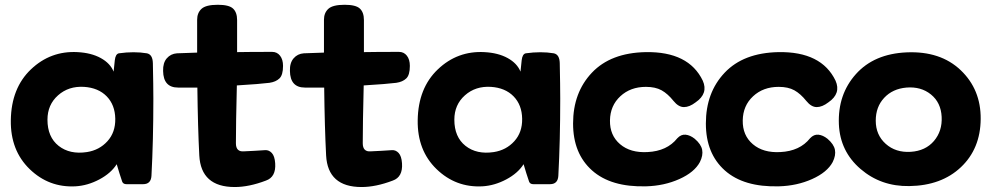

<svg xmlns="http://www.w3.org/2000/svg" viewBox="-20 -710 4068 788"><path d="M567.4 45.9H499Q485.4 45.9 481.4 35.2Q477.5 23.4 470.2 1Q462.9 -21.5 459 -36.1Q435.5 1 387.7 26.4Q339.8 51.8 290 54.7Q180.7 60.5 101.6 -16.1Q22.5 -92.8 24.4 -216.8Q26.4 -348.6 106.9 -425.3Q187.5 -502 297.9 -496.1Q354.5 -493.2 393.6 -471.7Q432.6 -450.2 446.3 -416L451.2 -462.9Q454.1 -488.3 467.8 -491.2Q530.3 -500 583 -491.2Q606.4 -486.3 607.4 -451.2Q609.4 -357.4 609.4 -303.7Q609.4 -132.8 601.6 11.7Q599.6 45.9 567.4 45.9ZM336.9 -85.9Q387.7 -93.8 420.9 -130.4Q454.1 -167 453.1 -222.7Q452.1 -279.3 418 -314.5Q383.8 -349.6 325.2 -353.5Q261.7 -357.4 218.3 -318.8Q174.8 -280.3 174.8 -218.8Q174.8 -147.5 220.7 -111.3Q266.6 -75.2 336.9 -85.9Z M790 -350.6H710.9Q650.4 -350.6 649.4 -418.9Q648.4 -452.1 664.6 -470.7Q680.7 -489.3 706.1 -491.2Q749 -493.2 789.1 -494.1V-628.9Q789.1 -657.2 807.1 -673.8Q825.2 -690.4 874 -690.4Q919.9 -690.4 936.5 -674.8Q953.1 -659.2 953.1 -627.9V-496.1Q1005.9 -497.1 1096.7 -497.1Q1117.2 -497.1 1129.4 -481.4Q1141.6 -465.8 1141.6 -439.5Q1141.6 -402.3 1127 -388.2Q1112.3 -374 1085.9 -370.1Q1047.9 -365.2 952.1 -359.4Q948.2 -203.1 948.2 -122.1Q948.2 -85.9 981.4 -88.9Q1026.4 -90.8 1068.4 -93.8Q1084 -94.7 1095.7 -82Q1107.4 -69.3 1109.4 -40Q1113.3 16.6 1071.3 31.2Q1002 57.6 943.4 57.6Q804.7 57.6 797.9 -72.3Q792 -186.5 790 -350.6Z M1310.5 -350.6H1231.4Q1170.9 -350.6 1169.9 -418.9Q1168.9 -452.1 1185.1 -470.7Q1201.2 -489.3 1226.6 -491.2Q1269.5 -493.2 1309.6 -494.1V-628.9Q1309.6 -657.2 1327.6 -673.8Q1345.7 -690.4 1394.5 -690.4Q1440.4 -690.4 1457 -674.8Q1473.6 -659.2 1473.6 -627.9V-496.1Q1526.4 -497.1 1617.2 -497.1Q1637.7 -497.1 1649.9 -481.4Q1662.1 -465.8 1662.1 -439.5Q1662.1 -402.3 1647.5 -388.2Q1632.8 -374 1606.4 -370.1Q1568.4 -365.2 1472.7 -359.4Q1468.8 -203.1 1468.8 -122.1Q1468.8 -85.9 1502 -88.9Q1546.9 -90.8 1588.9 -93.8Q1604.5 -94.7 1616.2 -82Q1627.9 -69.3 1629.9 -40Q1633.8 16.6 1591.8 31.2Q1522.5 57.6 1463.9 57.6Q1325.2 57.6 1318.4 -72.3Q1312.5 -186.5 1310.5 -350.6Z M2237.3 45.9H2168.9Q2155.3 45.9 2151.4 35.2Q2147.5 23.4 2140.1 1Q2132.8 -21.5 2128.9 -36.1Q2105.5 1 2057.6 26.4Q2009.8 51.8 1960 54.7Q1850.6 60.5 1771.5 -16.1Q1692.4 -92.8 1694.3 -216.8Q1696.3 -348.6 1776.9 -425.3Q1857.4 -502 1967.8 -496.1Q2024.4 -493.2 2063.5 -471.7Q2102.5 -450.2 2116.2 -416L2121.1 -462.9Q2124 -488.3 2137.7 -491.2Q2200.2 -500 2252.9 -491.2Q2276.4 -486.3 2277.3 -451.2Q2279.3 -357.4 2279.3 -303.7Q2279.3 -132.8 2271.5 11.7Q2269.5 45.9 2237.3 45.9ZM2006.8 -85.9Q2057.6 -93.8 2090.8 -130.4Q2124 -167 2123 -222.7Q2122.1 -279.3 2087.9 -314.5Q2053.7 -349.6 1995.1 -353.5Q1931.6 -357.4 1888.2 -318.8Q1844.7 -280.3 1844.7 -218.8Q1844.7 -147.5 1890.6 -111.3Q1936.5 -75.2 2006.8 -85.9Z M2852.5 -44.9Q2830.1 -2.9 2768.1 24.9Q2706.1 52.7 2631.8 54.7Q2487.3 58.6 2409.7 -10.7Q2332 -80.1 2332 -203.1Q2332 -330.1 2409.2 -411.6Q2486.3 -493.2 2629.9 -496.1Q2806.6 -499 2864.3 -378.9Q2887.7 -326.2 2835 -290Q2809.6 -270.5 2787.1 -270.5Q2764.6 -270.5 2744.1 -295.9Q2720.7 -325.2 2695.3 -339.4Q2669.9 -353.5 2630.9 -353.5Q2567.4 -353.5 2525.9 -314.9Q2484.4 -276.4 2483.4 -215.8Q2482.4 -154.3 2524.9 -118.2Q2567.4 -82 2637.7 -85.9Q2717.8 -89.8 2759.8 -142.6Q2775.4 -159.2 2793.9 -157.2Q2812.5 -155.3 2831.1 -140.6Q2857.4 -118.2 2861.8 -95.2Q2866.2 -72.3 2852.5 -44.9Z M3397.5 -44.9Q3375 -2.9 3313 24.9Q3251 52.7 3176.8 54.7Q3032.2 58.6 2954.6 -10.7Q2877 -80.1 2877 -203.1Q2877 -330.1 2954.1 -411.6Q3031.2 -493.2 3174.8 -496.1Q3351.6 -499 3409.2 -378.9Q3432.6 -326.2 3379.9 -290Q3354.5 -270.5 3332 -270.5Q3309.6 -270.5 3289.1 -295.9Q3265.6 -325.2 3240.2 -339.4Q3214.8 -353.5 3175.8 -353.5Q3112.3 -353.5 3070.8 -314.9Q3029.3 -276.4 3028.3 -215.8Q3027.3 -154.3 3069.8 -118.2Q3112.3 -82 3182.6 -85.9Q3262.7 -89.8 3304.7 -142.6Q3320.3 -159.2 3338.9 -157.2Q3357.4 -155.3 3376 -140.6Q3402.3 -118.2 3406.7 -95.2Q3411.1 -72.3 3397.5 -44.9Z M4004.9 -221.7Q4003.9 -99.6 3923.8 -23.9Q3843.8 51.8 3711.9 53.7Q3595.7 55.7 3511.7 -16.6Q3427.7 -88.9 3422.9 -200.2Q3418 -322.3 3492.7 -405.8Q3567.4 -489.3 3701.2 -495.1Q3839.8 -501 3922.9 -421.9Q4005.9 -342.8 4004.9 -221.7ZM3717.8 -86.9Q3778.3 -90.8 3813 -131.3Q3847.7 -171.9 3844.7 -230.5Q3841.8 -289.1 3800.8 -322.3Q3759.8 -355.5 3700.2 -350.6Q3643.6 -345.7 3608.9 -308.6Q3574.2 -271.5 3574.2 -214.8Q3574.2 -156.2 3615.2 -119.6Q3656.2 -83 3717.8 -86.9Z"/></svg>

Font: Gen Jyuu GothicX Heavy
Style: Bold
Weight: 900
Designer: [Source Han Sans]
Ryoko NISHIZUKA  (kana & ideographs); Paul D. Hunt (Latin, Greek & Cyrillic); Wenlong ZHANG  (bopomofo
Version: Version 1.002.20150607